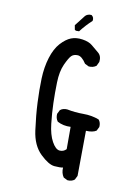

<svg xmlns="http://www.w3.org/2000/svg" viewBox="-89 -877 679 928"><g transform="rotate(10 250.0 -413.5)"><path d="M307.6 -9.8 288.1 -19.5Q274.4 -39.1 276.4 -66.4Q262.7 -63.5 233.9 -65.9Q205.1 -68.4 164.1 -107.9Q123 -147.5 113.3 -219.7Q103.5 -292 100.6 -354.5Q97.7 -417 99.6 -472.7Q101.6 -528.3 116.2 -575.7Q130.9 -623 155.8 -650.4Q180.7 -677.7 205.6 -687.5Q230.5 -697.3 262.2 -692.4Q293.9 -687.5 310.5 -673.3Q327.1 -659.2 345.7 -644Q364.3 -628.9 360.4 -599.6L350.6 -579.1Q335 -567.4 313.5 -569.3L293.9 -579.1Q272.5 -612.3 252.4 -613.3Q232.4 -614.3 221.2 -603Q210 -591.8 193.8 -556.2Q177.7 -520.5 176.3 -466.8Q174.8 -413.1 176.3 -365.2Q177.7 -317.4 183.6 -264.6Q189.5 -211.9 207.5 -179.2Q225.6 -146.5 245.1 -144.5Q264.6 -142.6 278.3 -157.2V-266.6Q242.2 -264.6 212.9 -280.3Q201.2 -295.9 203.1 -317.4L212.9 -336.9Q226.6 -348.6 248 -346.7Q286.1 -338.9 328.1 -338.9Q370.1 -338.9 405.3 -325.2Q417 -311.5 415 -290L405.3 -270.5Q387.7 -258.8 354.5 -260.7L352.5 -39.1L342.8 -19.5Q329.1 -7.8 307.6 -9.8ZM222.7 -728.5 216.8 -732.4 212.9 -753.9 253.9 -806.6Q265.6 -818.4 284.2 -816.4Q297.9 -806.6 293.9 -789.1Q263.7 -761.7 238.3 -728.5Z"/></g></svg>

Font: JasonHandwriting1
Style: Regular
Weight: 400
Version: Version 1.48.20